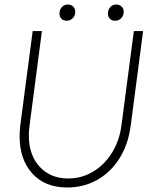

<svg xmlns="http://www.w3.org/2000/svg" viewBox="-20 -823 725 852"><path d="M67 -218Q67 -242 70 -267L125 -685H166L111 -265Q108 -243 108 -222Q108 -135 156 -83Q204 -31 283 -31Q342 -31 392.5 -61Q443 -91 476.5 -144.5Q510 -198 519 -267L574 -685H615L560 -265Q549 -182 510 -120Q471 -58 411 -24.5Q351 9 279 9Q179 9 123 -53.5Q67 -116 67 -218ZM244 -763Q244 -780 254.5 -791.5Q265 -803 281 -803Q295 -803 304.5 -794Q314 -785 314 -771Q314 -754 303 -742.5Q292 -731 276 -731Q261 -731 252.5 -740Q244 -749 244 -763ZM459 -763Q459 -780 469.5 -791.5Q480 -803 496 -803Q510 -803 519.5 -794Q529 -785 529 -771Q529 -754 518 -742.5Q507 -731 491 -731Q476 -731 467.5 -740Q459 -749 459 -763Z"/></svg>

Font: Bellota Text Light
Style: Italic
Weight: 300
Italic angle: -7.5°
Designer: Kemie Guaida
Foundry: Kemie Guaida
Version: Version 4.001